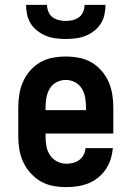

<svg xmlns="http://www.w3.org/2000/svg" viewBox="-20 -760 540 788"><path d="M252 8Q225 8 198 3Q171 -2 147.5 -15.5Q124 -29 105.5 -49.5Q87 -70 75.5 -94.5Q64 -119 59.5 -146Q55 -173 55 -200V-320Q55 -347 59.5 -374Q64 -401 75 -425.5Q86 -450 104 -470.5Q122 -491 145.5 -504.5Q169 -518 196 -523Q223 -528 250 -528Q277 -528 304 -523Q331 -518 354.5 -504.5Q378 -491 396 -470.5Q414 -450 425 -425.5Q436 -401 440.5 -374Q445 -347 445 -320V-212H167V-200Q167 -180 170.5 -160Q174 -140 185 -123.5Q196 -107 214 -97.5Q232 -88 252 -88Q266 -88 280 -91.5Q294 -95 305.5 -103.5Q317 -112 323.5 -125Q330 -138 331 -152H443Q441 -129 434 -106.5Q427 -84 414 -65Q401 -46 382.5 -31Q364 -16 342.5 -7.5Q321 1 298 4.5Q275 8 252 8ZM167 -308H333V-320Q333 -340 329.5 -359.5Q326 -379 316 -396Q306 -413 288 -422.5Q270 -432 250 -432Q230 -432 212 -422.5Q194 -413 184 -396Q174 -379 170.5 -359.5Q167 -340 167 -320ZM250 -600Q230 -600 209.5 -602.5Q189 -605 170 -612.5Q151 -620 134.5 -632.5Q118 -645 107 -662Q96 -679 91.5 -699.5Q87 -720 87 -740H173Q173 -726 178.5 -712Q184 -698 195.5 -689.5Q207 -681 221.5 -677.5Q236 -674 250 -674Q264 -674 278.5 -677.5Q293 -681 304.5 -689.5Q316 -698 321.5 -712Q327 -726 327 -740H413Q413 -720 408.5 -699.5Q404 -679 393 -662Q382 -645 365.5 -632.5Q349 -620 330 -612.5Q311 -605 290.5 -602.5Q270 -600 250 -600Z"/></svg>

Font: Iosevka Curly Slab
Style: Bold
Weight: 700
Monospace: yes
Designer: Belleve Invis
Foundry: Belleve Invis
Version: Version 22.1.2; ttfautohint (v1.8.4)